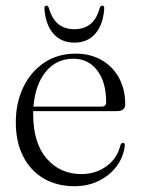

<svg xmlns="http://www.w3.org/2000/svg" viewBox="-20 -649 498 680"><path d="M423.5 -279.5Q423.5 -255.5 394 -255.5H97.5Q97.5 -250 97.5 -245Q97.5 -142.5 145.2 -87.5Q193 -32.5 268 -32.5Q319.5 -32.5 357.8 -60.8Q396 -89 406.5 -135Q410 -143 415.5 -143Q423 -143 422 -133Q417 -92 392.8 -59.8Q368.5 -27.5 330 -8.5Q291.5 10.5 243.5 10.5Q181 10.5 134.2 -17.2Q87.5 -45 61.8 -95.8Q36 -146.5 36 -215.5Q36 -284.5 62.2 -339.5Q88.5 -394.5 136.2 -426.8Q184 -459 248 -459Q300.5 -459 340 -436.2Q379.5 -413.5 401.5 -373Q423.5 -332.5 423.5 -279.5ZM240 -441Q179.5 -441 142 -394.8Q104.5 -348.5 98.5 -271.5H339.5Q356 -271.5 356 -286.5Q356 -358.5 324.2 -399.8Q292.5 -441 240 -441ZM243.5 -545.5Q276.5 -545.5 299.2 -563Q322 -580.5 333 -620.5Q336 -629 342 -629Q350.5 -629 349 -617.5Q345.5 -562.5 318 -530.2Q290.5 -498 243.5 -498Q196.5 -498 168.8 -530.2Q141 -562.5 137.5 -617.5Q136.5 -629 144.5 -629Q150.5 -629 153 -620.5Q165 -580 187.8 -562.8Q210.5 -545.5 243.5 -545.5Z"/></svg>

Font: Fraunces 72pt S000 Light
Style: Regular
Weight: 300
Version: Version 1.000; ttfautohint (v1.8.3)